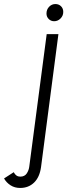

<svg xmlns="http://www.w3.org/2000/svg" viewBox="-140 -670 380 950"><path d="M-120 213 -72 182Q-61 204 -40 204Q-18 204 -7.5 188Q3 172 5 153L91 -501H149L63 157Q56 207 28.5 233.5Q1 260 -40 260Q-67 260 -87.5 247Q-108 234 -120 213ZM90 -603Q90 -623 103 -636.5Q116 -650 134 -650Q151 -650 162 -639Q173 -628 173 -611Q173 -592 159.5 -578.5Q146 -565 128 -565Q112 -565 101 -576Q90 -587 90 -603Z"/></svg>

Font: Bellota
Style: Italic
Weight: 400
Italic angle: -7.5°
Designer: Kemie Guaida
Foundry: Kemie Guaida
Version: Version 4.001